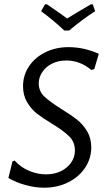

<svg xmlns="http://www.w3.org/2000/svg" viewBox="-20 -865 491 892"><path d="M439 -615 418 -544 404 -540Q352 -584 288 -584Q250 -584 221 -569Q192 -554 176 -529.5Q160 -505 160 -478Q160 -441 186 -416.5Q212 -392 266 -358Q310 -331 337.5 -309.5Q365 -288 384.5 -255.5Q404 -223 404 -180Q404 -129 375.5 -86Q347 -43 297 -18Q247 7 185 7Q144 7 99.5 -5Q55 -17 19 -38L38 -115L48 -119Q77 -87 116 -71Q155 -55 193 -55Q252 -55 290 -87.5Q328 -120 328 -166Q328 -205 302 -231Q276 -257 222 -290Q179 -316 152 -337Q125 -358 106 -390Q87 -422 87 -465Q87 -515 114.5 -556.5Q142 -598 190.5 -622Q239 -646 298 -646Q370 -646 439 -615ZM422 -813Q364 -776 301 -723H279Q228 -771 171 -813L189 -845H198Q267 -798 292 -779Q322 -798 402 -845H411Z"/></svg>

Font: Alegreya Sans SC
Style: Italic
Weight: 400
Italic angle: -7°
Designer: Juan Pablo del Peral
Foundry: Huerta Tipografica
Version: Version 2.008; ttfautohint (v1.6)